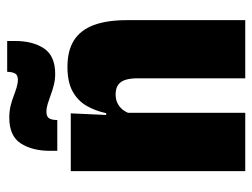

<svg xmlns="http://www.w3.org/2000/svg" viewBox="-106 -614 720 548"><g transform="rotate(-90 254.0 -340.0)"><path d="M304.5 0V-307.5Q304.5 -327.5 300.2 -341.5Q296 -355.5 285.8 -362.8Q275.5 -370 258 -370Q244.5 -370 233.8 -364.8Q223 -359.5 215.8 -350.8Q208.5 -342 204.5 -330.5L175 -397H205Q211.5 -428 226 -453Q240.5 -478 267.2 -492.8Q294 -507.5 337 -507.5Q383.5 -507.5 413 -488.8Q442.5 -470 456.5 -432.2Q470.5 -394.5 470.5 -337.5V0ZM39.5 0V-498H204.5L199 -378.5L206 -369.5V0ZM317 -542.5Q301 -542.5 286 -546.2Q271 -550 257.5 -555Q244 -560 231.8 -563.8Q219.5 -567.5 209 -567.5Q195.5 -567.5 190.5 -560Q185.5 -552.5 185.5 -537V-536.5H97.5V-557Q97.5 -608 118.8 -640.8Q140 -673.5 192 -673.5Q210.5 -673.5 225.8 -669.8Q241 -666 254 -661Q267 -656 278.5 -652.5Q290 -649 300.5 -649Q313 -649 317.8 -656.2Q322.5 -663.5 323 -679V-679.5H411V-656.5Q411 -606.5 389.8 -574.5Q368.5 -542.5 317 -542.5Z"/></g></svg>

Font: Anek Odia SemiCondensed ExtraBold
Style: Regular
Weight: 800
Width: 4
Designer: Yesha Goshar & Mahesh Sahu (Odia), Yesha Goshar (Latin)
Foundry: Ek Type
Version: Version 1.003